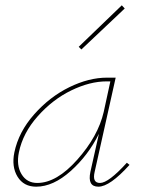

<svg xmlns="http://www.w3.org/2000/svg" viewBox="-20 -699 535 722"><path d="M449 -667 286 -513 276 -523 438 -679ZM457 -87 467 -79Q393 3 350 3Q308 3 320 -53L352 -196Q312 -115 246 -56Q180 3 116 3Q69 3 46 -34.5Q23 -72 34 -126Q50 -203 108.5 -269Q167 -335 240.5 -371Q314 -407 382 -407H415L336 -53Q326 -11 356 -11Q388 -11 457 -87ZM120 -11Q193 -11 271 -99Q349 -187 370 -278L395 -393H381Q318 -393 248 -359Q178 -325 122 -262Q66 -199 51 -126Q41 -77 61 -44Q81 -11 120 -11Z"/></svg>

Font: EauTest Thin
Style: Italic
Weight: 250
Italic angle: -12°
Designer: Christian Thalmann (Catharsis Fonts)
Version: Version 0.001;PS 000.001;hotconv 1.0.88;makeotf.lib2.5.64775